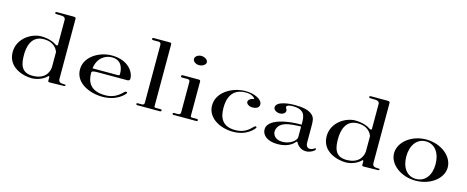

<svg xmlns="http://www.w3.org/2000/svg" viewBox="-37 -1289 4640 1906"><g transform="rotate(15 2283.0 -336.5)"><path d="M300 -12.9C175.2 -12.9 166.3 -112.9 166.3 -194.1C166.3 -269.3 186.1 -393.1 318.8 -393.1C413.9 -393.1 451.5 -338.6 464.4 -305.9L466.3 -304V-145.5C465.3 -127.7 455.4 -12.9 300 -12.9ZM297 12.9C361.4 12.9 421.8 -15.8 452.5 -48.5C456.4 -53.5 466.3 -51.5 466.3 -45.5V-4C466.3 6.9 477.2 6.9 487.1 6.9L626.7 4C640.6 4 642.6 0 642.6 -5.9C642.6 -11.9 641.6 -12.9 624.8 -12.9C587.1 -12.9 568.3 -19.8 568.3 -55.4V-670.3C568.3 -683.2 558.4 -686.1 537.6 -686.1H374.3C363.4 -686.1 357.4 -681.2 357.4 -675.2C357.4 -671.3 362.4 -665.3 375.2 -665.3H396C415.8 -665.3 447.5 -664.4 455.4 -655.4C466.3 -643.6 466.3 -640.6 466.3 -628.7V-375.2C466.3 -368.3 456.4 -362.4 446.5 -369.3C415.8 -391.1 359.4 -413.9 285.1 -413.9C190.1 -413.9 50.5 -334.7 50.5 -190.1C50.5 -31.7 212.9 12.9 297 12.9Z M858.3 -238.6C872.2 -348.5 947.4 -394.1 1018.7 -394.1C1136.5 -394.1 1136.5 -275.2 1136.5 -257.4C1136.5 -239.6 1136.5 -238.6 1108.8 -238.6ZM1024.7 8.9C1177.1 8.9 1245.4 -77.2 1251.4 -88.1C1259.3 -101 1235.5 -104 1227.6 -96C1163.3 -27.7 1104.9 -13.9 1051.4 -12.9H1047.4C888 -12.9 856.3 -105.9 856.3 -193.1C856.3 -213.9 888 -213.9 929.6 -213.9H1221.7C1245.4 -213.9 1248.4 -228.7 1248.4 -237.6C1248.4 -300 1186 -411.9 1010.8 -411.9C888 -411.9 740.5 -332.7 740.5 -196C740.5 -57.4 893 8.9 1024.7 8.9Z M1380.2 0H1614.9C1624.8 0 1628.7 -4 1628.7 -11.9C1628.7 -18.8 1624.8 -21.8 1614.9 -21.8H1569.3C1556.5 -21.8 1550.5 -22.8 1550.5 -35.6V-671.3C1550.5 -683.2 1542.6 -686.1 1529.7 -686.1H1371.3C1357.5 -686.1 1353.5 -683.2 1353.5 -675.2C1353.5 -667.3 1360.4 -664.4 1370.3 -664.4H1424.8C1437.7 -664.4 1448.5 -654.5 1448.5 -638.6V-42.6C1448.5 -31.7 1442.6 -19.8 1424.8 -19.8H1384.2C1374.3 -19.8 1370.3 -18.8 1370.3 -11.9C1370.3 -4 1374.3 0 1380.2 0Z M1753.2 0H1987.9C1995.8 0 2001.7 -3 2001.7 -11.9C2001.7 -18.8 1995.8 -21.8 1987.9 -21.8H1942.3C1929.5 -21.8 1923.5 -22.8 1923.5 -35.6V-388.1C1923.5 -401 1915.6 -404 1902.7 -404H1744.3C1733.4 -404 1726.5 -399 1726.5 -391.1C1726.5 -384.2 1733.4 -380.2 1743.3 -380.2H1796.8C1810.7 -380.2 1821.5 -374.3 1821.5 -358.4V-42.6C1821.5 -31.7 1814.6 -19.8 1796.8 -19.8H1757.2C1747.3 -19.8 1743.3 -18.8 1743.3 -11.9C1743.3 -4 1745.3 0 1753.2 0ZM1871 -542.6C1907.7 -542.6 1939.4 -565.3 1939.4 -590.1C1939.4 -612.9 1907.7 -637.6 1871 -637.6C1834.4 -637.6 1806.7 -613.9 1806.7 -590.1C1806.7 -564.4 1836.4 -542.6 1871 -542.6Z M2365.8 8.9C2510.4 8.9 2572.8 -75.2 2580.7 -88.1C2586.6 -97 2577.7 -101 2569.8 -101C2563.9 -101 2562.9 -99 2559.9 -96C2519.3 -54.5 2474.7 -12.9 2383.7 -12.9C2248 -12.9 2215.3 -99 2215.3 -197C2215.3 -365.3 2310.4 -401 2391.6 -401C2446 -401 2477.7 -381.2 2488.6 -358.4C2458.9 -358.4 2428.2 -337.6 2428.2 -315.8C2428.2 -294.1 2456.9 -274.3 2491.6 -274.3C2518.3 -274.3 2559.9 -283.2 2559.9 -321.8C2559.9 -378.2 2470.8 -413.9 2386.6 -413.9C2252 -413.9 2099.5 -329.7 2099.5 -191.1C2099.5 -61.4 2235.1 8.9 2365.8 8.9Z M2867.4 -21.8C2782.3 -21.8 2766.4 -77.2 2766.4 -99C2766.4 -111.9 2769.4 -170.3 2843.7 -196C2891.2 -212.9 2970.4 -215.8 3008 -215.8V-106.9C3008 -74.3 2948.6 -21.8 2867.4 -21.8ZM2704.1 -331.7C2704.1 -304.9 2740.3 -287.1 2766.4 -287.1C2789.2 -287.1 2803.1 -294.1 2810 -300C2820.9 -306.9 2826.8 -316.8 2826.8 -332.7C2826.8 -342.6 2813 -355.4 2813 -365.3C2813 -370.3 2815 -390.1 2880.3 -390.1C3003.1 -390.1 3008 -317.8 3008 -254.5V-234.7L2988.2 -235.6C2866.1 -235.6 2664.5 -203 2664.5 -96C2664.5 -41.6 2713 12.9 2826.8 12.9C2947.6 12.9 2994.2 -49.5 3002.1 -59.4C3003.1 -62.4 3002.1 -59.4 3012 -59.4C3028.8 -23.8 3065.4 8.9 3116.9 8.9C3157.5 8.9 3209 -19.8 3209 -37.6C3209 -41.6 3207 -44.6 3201.1 -44.6C3197.1 -44.6 3196.1 -42.6 3192.2 -40.6C3188.2 -37.6 3171.4 -24.8 3147.6 -24.8C3123.9 -24.8 3107 -41.6 3107 -80.2V-234.7C3107 -301 3107 -330.7 3074.4 -361.4C3037.7 -394.1 2979.3 -406.9 2891.2 -406.9C2857.7 -406.9 2704.1 -401.7 2704.1 -331.7Z M3527 -12.9C3402.2 -12.9 3393.3 -112.9 3393.3 -194.1C3393.3 -269.3 3413.1 -393.1 3545.8 -393.1C3640.9 -393.1 3678.5 -338.6 3691.4 -305.9L3693.3 -304V-145.5C3692.3 -127.7 3682.4 -12.9 3527 -12.9ZM3524 12.9C3588.4 12.9 3648.8 -15.8 3679.5 -48.5C3683.4 -53.5 3693.3 -51.5 3693.3 -45.5V-4C3693.3 6.9 3704.2 6.9 3714.1 6.9L3853.7 4C3867.6 4 3869.6 0 3869.6 -5.9C3869.6 -11.9 3868.6 -12.9 3851.8 -12.9C3814.1 -12.9 3795.3 -19.8 3795.3 -55.4V-670.3C3795.3 -683.2 3785.4 -686.1 3764.6 -686.1H3601.3C3590.4 -686.1 3584.4 -681.2 3584.4 -675.2C3584.4 -671.3 3589.4 -665.3 3602.2 -665.3H3623C3642.8 -665.3 3674.5 -664.4 3682.4 -655.4C3693.3 -643.6 3693.3 -640.6 3693.3 -628.7V-375.2C3693.3 -368.3 3683.4 -362.4 3673.5 -369.3C3642.8 -391.1 3586.4 -413.9 3512.1 -413.9C3417.1 -413.9 3277.5 -334.7 3277.5 -190.1C3277.5 -31.7 3439.9 12.9 3524 12.9Z M4242.7 -8.9C4150.7 -8.9 4093.2 -86.1 4093.2 -200C4093.2 -313.9 4150.7 -395 4242.7 -395C4336.8 -395 4394.2 -313.9 4394.2 -200C4394.2 -86.1 4336.8 -8.9 4242.7 -8.9ZM4242.7 8.9C4395.2 8.9 4519 -86.1 4519 -200C4519 -315.8 4395.2 -413.9 4242.7 -413.9C4091.3 -413.9 3967.5 -315.8 3967.5 -200C3967.5 -86.1 4091.3 8.9 4242.7 8.9Z"/></g></svg>

Font: Biblismive
Style: Regular
Weight: 400
Designer: Susan Drake
Foundry: Susan Drake
Version: Version 1.0; ttfautohint (v1.8.4.7-5d5b)